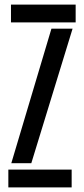

<svg xmlns="http://www.w3.org/2000/svg" viewBox="-20 -820 368 840"><path d="M28 -722V-800H311V-722ZM29.5 -106 205 -694.5H297.5L117 -106ZM16.5 0V-78H293.5V0Z"/></svg>

Font: Big Shoulders Stencil Display SemiBold
Style: Regular
Weight: 600
Designer: Patric King
Foundry: XO Type Co
Version: Version 1.000